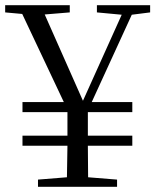

<svg xmlns="http://www.w3.org/2000/svg" viewBox="-25 -723 601 743"><path d="M62 -289H236V-198H62V-159H236L234 -37L122 -28V0H428V-28L316 -37L315 -159H487V-198H315V-289H487V-328H330L485 -666L556 -675V-703H350V-675L446 -666L296 -333L148 -667L245 -675V-703H-5V-675L61 -669L222 -328H62Z"/></svg>

Font: Source Han Serif CN
Style: Regular
Weight: 400
Designer: Ryoko NISHIZUKA 西塚涼子 (kana & ideographs); Frank Grießhammer (Latin, Greek & Cyrillic); Wenlong ZHANG 张文龙 (bopomofo); San
Foundry: Adobe
Version: Version 2.003;hotconv 1.1.1;makeotfexe 2.6.0